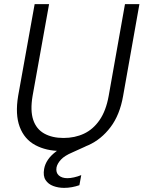

<svg xmlns="http://www.w3.org/2000/svg" viewBox="-20 -720 696 931"><path d="M275 12Q204 12 151 -16.5Q98 -45 75.5 -105Q53 -165 68 -255L148 -700H218L138 -255Q126 -184 141 -139Q156 -94 194.5 -72.5Q233 -51 288 -51Q343 -51 387.5 -72Q432 -93 463 -138Q494 -183 507 -255L586 -700H656L577 -255Q561 -163 516 -103.5Q471 -44 408.5 -16Q346 12 275 12ZM291 191Q263 191 238.5 182Q214 173 201 153Q188 133 194 99Q198 76 212.5 54.5Q227 33 254 13Q281 -7 324 -24L384 -48L395 -10L331 19Q293 35 275.5 54Q258 73 254 92Q250 117 265 130.5Q280 144 307 144Q321 144 339 140Q357 136 374 129L365 178Q348 184 329 187.5Q310 191 291 191Z"/></svg>

Font: DM Sans 10pt Light
Style: Italic
Weight: 300
Italic angle: -10°
Version: Version 4.004;gftools[0.9.30]